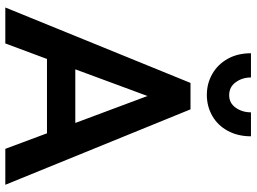

<svg xmlns="http://www.w3.org/2000/svg" viewBox="-138 -804 942 705"><g transform="rotate(90 332.5 -451.0)"><path d="M284 -680H381L658 0H526L469 -153H196L139 0H7ZM431 -257 332 -522 234 -257ZM328 -740Q286 -740 251 -760Q216 -780 195.5 -816.5Q175 -853 175 -902H264Q264 -870 281.5 -846Q299 -822 329 -822Q358 -822 375 -846Q392 -870 392 -902H480Q480 -854 460 -817Q440 -780 405 -760Q370 -740 328 -740Z"/></g></svg>

Font: Teachers SemiBold
Style: Regular
Weight: 600
Designer: Alfredo Marco Pradil & Chank Diesel
Version: Version 0.009